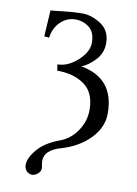

<svg xmlns="http://www.w3.org/2000/svg" viewBox="-89 -717 658 920"><g transform="rotate(10 239.5 -256.5)"><path d="M94.2 103Q94.2 69.8 129.6 27.8Q165 -14.2 234.9 -40Q286.6 -59.1 318.4 -106.4Q350.1 -153.8 350.1 -208Q350.1 -292 298.1 -329.6Q246.1 -367.2 165 -367.2L160.2 -397Q210.9 -397 258.1 -439.9Q305.2 -482.9 305.2 -526.9Q305.2 -578.6 276.1 -601.3Q247.1 -624 209 -624Q168 -624 137 -594.5Q106 -564.9 99.1 -516.1L75.2 -518.1L83 -646Q91.8 -646 143.8 -652.1Q195.8 -658.2 235.8 -658.2Q281.7 -658.2 327.4 -628.2Q373 -598.1 373 -537.1Q373 -489.3 341.6 -455.6Q310.1 -421.9 275.9 -407.2Q439 -378.4 439 -207Q439 -139.2 385.5 -84Q332 -28.8 246.1 -3.9Q168.9 18.1 168.9 70.8Q168.9 77.6 171.4 90.3Q173.8 103 173.8 105Q173.8 121.1 160.4 133.1Q147 145 132.1 145Q117.2 145 105.7 133.5Q94.2 122.1 94.2 103Z"/></g></svg>

Font: Linux Libertine Capitals
Style: Small Caps
Weight: 400
Designer: Philipp H. Poll
Foundry: Philipp H. Poll
Version: Version 5.1.3